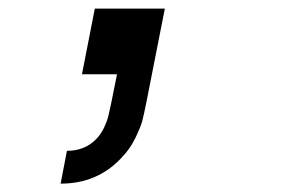

<svg xmlns="http://www.w3.org/2000/svg" viewBox="-20 -260 707 457"><path d="M205.7 -239.6H372.4L328.1 -15Q322.3 13.7 318.7 27.7Q315.1 41.7 302.4 68Q289.7 94.4 269.5 115.2Q212.2 177.1 124.3 177.1L139.3 99Q182.9 99 210.3 69.7Q220.7 58.6 227.9 43.3Q235 28 237.6 17.6Q240.2 7.2 244.8 -15L258.5 -83.3H175.1Z"/></svg>

Font: TypoPRO Monoid
Style: Italic
Weight: 400
Width: 4
Italic angle: -11°
Monospace: yes
Version: Version 0.61